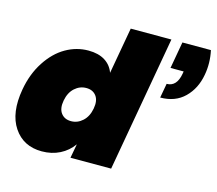

<svg xmlns="http://www.w3.org/2000/svg" viewBox="-105 -873 1145 1013"><g transform="rotate(15 467.5 -366.5)"><path d="M771 -740.2H926.8Q941.4 -671.4 929.2 -606Q915.5 -528.3 865 -478.8Q814.5 -429.2 732.9 -429.2L747.1 -507.8Q802.2 -507.8 814.9 -582L816.9 -594.2H745.1ZM20 -282.2Q35.6 -370.6 78.9 -437Q122.1 -503.4 180.4 -537.1Q238.8 -570.8 304.2 -570.8Q358.9 -570.8 394.3 -548.6Q429.7 -526.4 443.8 -486.8L488.8 -740.2H710.9L580.1 0H357.9L372.1 -77.1Q344.2 -37.6 300.5 -15.4Q256.8 6.8 202.1 6.8Q101.6 6.8 49.1 -71.3Q-3.4 -149.4 20 -282.2ZM373.3 -212.2Q400.9 -237.3 409.2 -282.2Q417.5 -327.1 398.7 -352.1Q379.9 -377 344.2 -377Q308.6 -377 281 -352.1Q253.4 -327.1 245.1 -282.2Q236.8 -237.3 255.6 -212.2Q274.4 -187 310.1 -187Q345.7 -187 373.3 -212.2Z"/></g></svg>

Font: SVN-Poppins Black
Style: Italic
Weight: 900
Italic angle: -10°
Designer: Ninad Kale (Devanagari), Jonny Pinhorn (Latin)
Foundry: Indian Type Foundry
Version: Version 3.002 2017